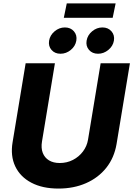

<svg xmlns="http://www.w3.org/2000/svg" viewBox="-20 -1100 785 1130"><path d="M324.2 9.8Q230 9.8 164.6 -24.7Q99.1 -59.1 69.8 -120.8Q40.5 -182.6 54.2 -263.7L130.9 -727.5H303.2L227.1 -267.1Q220.7 -228.5 231.7 -200.2Q242.7 -171.9 268.3 -156.2Q293.9 -140.6 331.5 -140.6Q374 -140.6 409.4 -158.9Q444.8 -177.2 468.3 -208.5Q491.7 -239.7 498 -277.8L572.3 -727.5H744.6L666 -252.4Q652.3 -171.4 605.5 -112.5Q558.6 -53.7 486.3 -22Q414.1 9.8 324.2 9.8ZM557.1 -783.7Q523.4 -783.7 503.9 -806.2Q484.4 -828.6 489.7 -860.8Q495.1 -893.1 522.2 -915.8Q549.3 -938.5 583 -938.5Q616.2 -938.5 636 -915.8Q655.8 -893.1 650.4 -860.8Q645 -828.6 617.7 -806.2Q590.3 -783.7 557.1 -783.7ZM335.9 -783.7Q302.7 -783.7 283.2 -806.2Q263.7 -828.6 269 -860.8Q274.4 -893.1 301.5 -915.8Q328.6 -938.5 361.8 -938.5Q395.5 -938.5 415 -915.8Q434.6 -893.1 429.2 -860.8Q423.8 -828.6 396.7 -806.2Q369.6 -783.7 335.9 -783.7ZM660.6 -1080.1 643.1 -995.1H355.5L373 -1080.1Z"/></svg>

Font: Inter 16pt ExtraBold
Style: Italic
Weight: 800
Italic angle: -9.3988°
Version: Version 4.001;git-66647c0bb